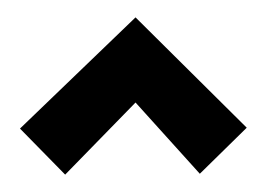

<svg xmlns="http://www.w3.org/2000/svg" viewBox="-20 -921 307 221"><path d="M264 -774 136 -901 3 -773 55 -720 136 -803 210 -721Z"/></svg>

Font: Advent Pro Expanded
Style: Bold
Weight: 700
Width: 7
Designer: VivaRado, Andreas Kalpakidis
Foundry: VivaRado, Andreas Kalpakidis
Version: Version 3.000